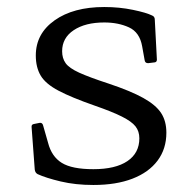

<svg xmlns="http://www.w3.org/2000/svg" viewBox="-20 -519 549 547"><path d="M289 -281Q352 -260 388 -240Q424 -220 439 -197Q454 -174 454 -141Q454 -95 429 -61.5Q404 -28 357.5 -10Q311 8 246 8Q195 8 153 -2Q111 -12 87 -23Q80 -27 79 -36L70 -157Q69 -165 78 -166L93 -169Q101 -170 103 -161L117 -112Q127 -73 156 -55Q185 -37 246 -37Q309 -37 343 -60Q377 -83 377 -125Q377 -145 366 -159Q355 -173 327 -187Q299 -201 250 -218Q184 -241 147 -260.5Q110 -280 96 -303.5Q82 -327 82 -361Q82 -423 135.5 -461Q189 -499 277 -499Q320 -499 358.5 -491Q397 -483 413 -475Q421 -472 421 -463L427 -349Q427 -341 418 -341L402 -339Q393 -339 392 -348L385 -387Q378 -427 347.5 -441Q317 -455 277 -455Q223 -455 190 -433Q157 -411 157 -373Q157 -353 167 -339Q177 -325 205.5 -312Q234 -299 289 -281Z"/></svg>

Font: Hahmlet Light
Style: Regular
Weight: 300
Designer: Minjoo Ham & Mark Frömberg
Foundry: hypertype
Version: Version 1.002